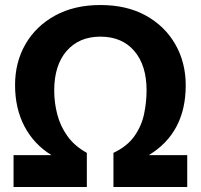

<svg xmlns="http://www.w3.org/2000/svg" viewBox="-20 -745 800 765"><path d="M34 0V-127H185Q115 -170 77.5 -241.5Q40 -313 40 -406Q40 -497 81.5 -569Q123 -641 199.5 -683Q276 -725 380 -725Q485 -725 561 -683Q637 -641 678.5 -568.5Q720 -496 720 -405Q720 -216 573 -127H726V0H432V-136Q487 -162 515.5 -202.5Q544 -243 554 -290.5Q564 -338 564 -385Q564 -485 515 -542Q466 -599 380 -599Q295 -599 245.5 -542Q196 -485 196 -384Q196 -337 208 -290Q220 -243 248.5 -203Q277 -163 326 -136V0Z"/></svg>

Font: RS Noto Sans
Style: Bold
Weight: 700
Designer: Monotype Design Team
Foundry: Monotype Imaging Inc.
Version: Version 3.10